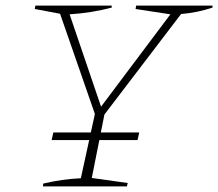

<svg xmlns="http://www.w3.org/2000/svg" viewBox="-20 -664 777 684"><path d="M133 0 134 -10Q201 -26 268 -29L318 -258L194 -615L104 -632L106 -644H378V-637Q307 -618 228 -613L340 -284L587 -613L463 -632L465 -644H737V-637Q684 -619 625 -614L352 -256L307 -30L435 -12L432 0ZM170 -192H476L470 -165H164Z"/></svg>

Font: Piazzolla Thin
Style: Italic
Weight: 100
Italic angle: -11.3°
Designer: Juan Pablo del Peral
Foundry: Huerta Tipografica
Version: Version 1.330